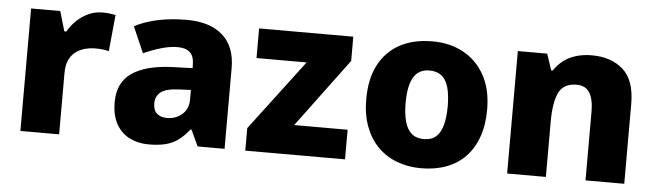

<svg xmlns="http://www.w3.org/2000/svg" viewBox="-41 -705 2930 859"><g transform="rotate(5 1424.0 -275.0)"><path d="M389 -560Q405 -560 422 -558Q439 -556 448 -554L432 -390Q422 -393 407 -395Q392 -397 368 -397Q348 -397 326.5 -391.5Q305 -386 286 -373Q267 -360 255 -336.5Q243 -313 243 -274V0H69V-550H200L226 -461H235Q250 -488 274 -511Q298 -534 327.5 -547Q357 -560 389 -560Z M768 -560Q872 -560 929 -509.5Q986 -459 986 -363V0H865L831 -73H827Q804 -44 779.5 -25.5Q755 -7 723.5 1.5Q692 10 646 10Q598 10 560 -9Q522 -28 500 -67Q478 -106 478 -166Q478 -253 539.5 -296Q601 -339 720 -344L812 -347V-359Q812 -401 792.5 -418Q773 -435 738 -435Q704 -435 664 -423.5Q624 -412 585 -394L534 -511Q580 -535 638.5 -547.5Q697 -560 768 -560ZM763 -247Q703 -245 679 -226.5Q655 -208 655 -175Q655 -144 672 -129.5Q689 -115 717 -115Q757 -115 785 -139.5Q813 -164 813 -206V-249Z M1527 0H1079V-101L1318 -417H1093V-550H1516V-441L1287 -133H1527Z M2141 -277Q2141 -208 2122 -154.5Q2103 -101 2068 -64.5Q2033 -28 1982.5 -9Q1932 10 1868 10Q1810 10 1760 -9Q1710 -28 1674 -64.5Q1638 -101 1618 -154.5Q1598 -208 1598 -277Q1598 -368 1631 -431Q1664 -494 1725 -527Q1786 -560 1871 -560Q1950 -560 2010.5 -527Q2071 -494 2106 -431Q2141 -368 2141 -277ZM1775 -277Q1775 -227 1784.5 -192Q1794 -157 1815 -139Q1836 -121 1870 -121Q1904 -121 1924.5 -139Q1945 -157 1954.5 -192Q1964 -227 1964 -277Q1964 -326 1954.5 -360.5Q1945 -395 1924 -412Q1903 -429 1869 -429Q1820 -429 1797.5 -390Q1775 -351 1775 -277Z M2587 -560Q2674 -560 2727.5 -512.5Q2781 -465 2781 -358V0H2607V-309Q2607 -365 2588.5 -394Q2570 -423 2531 -423Q2471 -423 2450 -378Q2429 -333 2429 -248V0H2255V-550H2387L2411 -477H2418Q2436 -504 2460.5 -522.5Q2485 -541 2517 -550.5Q2549 -560 2587 -560Z"/></g></svg>

Font: Noto Sans Oriya ExtraBold
Style: Regular
Weight: 800
Version: Version 2.003